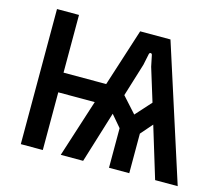

<svg xmlns="http://www.w3.org/2000/svg" viewBox="-100 -830 1110 961"><g transform="rotate(15 455.5 -350.0)"><path d="M82 0H196V-299H385L289 0H405L487 -266L539 -205V0H644V-205L697 -266L778 0H895L670 -700H513L417 -401H196V-700H82ZM519 -371 572 -543 584 -601C586 -611 598 -611 600 -601L612 -543L665 -371L592 -290Z"/></g></svg>

Font: Finlandica Medium
Style: Regular
Weight: 500
Designer: Niklas Ekholm, Juho Hiilivirta, Jaakko Suomalainen
Foundry: Helsinki Type Studio
Version: Version 2.000;Glyphs 3.2 (3202)